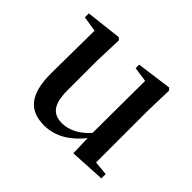

<svg xmlns="http://www.w3.org/2000/svg" viewBox="-126 -719 919 919"><g transform="rotate(45 333.5 -260.0)"><path d="M451 11 631 1V-28L559 -35V-385L563 -525L553 -536L374 -512V-488L449 -477L447 -123C408 -79 361 -52 311 -52C252 -52 218 -84 218 -181V-385L223 -525L212 -536L30 -515V-488L108 -476L105 -187C104 -37 161 16 258 16C335 16 399 -27 448 -89Z"/></g></svg>

Font: Noto Serif HK SemiBold
Style: Regular
Weight: 600
Designer: Ryoko NISHIZUKA 西塚涼子 (kana & ideographs); Frank Grießhammer (Latin, Greek & Cyrillic); Wenlong ZHANG 张文龙 (bopomofo); San
Foundry: Adobe
Version: Version 2.001;hotconv 1.1.0;makeotfexe 2.6.0